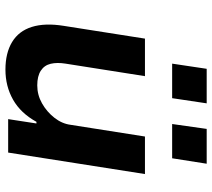

<svg xmlns="http://www.w3.org/2000/svg" viewBox="-57 -713 780 706"><g transform="rotate(90 333.0 -360.0)"><path d="M236 10Q175 10 134.5 -14.5Q94 -39 79 -87Q64 -135 75 -204L122 -503H260L214 -211Q209 -180 214.5 -156.5Q220 -133 240 -120Q260 -107 294 -107Q329 -107 360 -124.5Q391 -142 413 -170Q435 -198 439 -230L482 -503H620L541 0H418L434 -104H428Q396 -46 346.5 -18Q297 10 236 10ZM436 -603 454 -730H582L562 -603ZM214 -603 233 -730H360L341 -603Z"/></g></svg>

Font: Nunito Sans 6pt
Style: Bold Italic
Weight: 700
Italic angle: -9°
Version: Version 3.101;gftools[0.9.27]